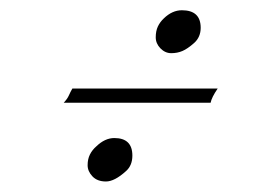

<svg xmlns="http://www.w3.org/2000/svg" viewBox="-20 -423 510 369"><path d="M294.9 -387.7Q311 -403.3 329.6 -403.3Q365.7 -403.3 365.7 -369.6Q365.7 -351.6 353 -340.3Q340.3 -329.1 330.6 -325Q320.8 -320.8 309.1 -320.8Q297.4 -320.8 288.3 -330.1Q279.3 -339.4 279.3 -351.3Q279.3 -363.3 283.4 -372.1Q287.6 -380.9 294.9 -387.7ZM398.4 -252.9Q386.7 -235.8 384.8 -225.6H102.5Q109.4 -232.9 112.3 -239.5Q115.2 -246.1 119.1 -252.9ZM165 -141.6Q181.6 -157.7 199.7 -157.7Q234.4 -157.7 234.4 -124Q234.4 -105 222.2 -94.2Q200.2 -74.2 183.6 -74.2Q167 -74.2 157.7 -84Q148.4 -93.8 148.4 -105.5Q148.4 -117.2 152.8 -126Q157.2 -134.8 165 -141.6Z"/></svg>

Font: Pinyon Script
Style: Regular
Weight: 400
Designer: Nicole Fally
Foundry: Nicole Fally
Version: Version 1.005